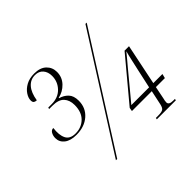

<svg xmlns="http://www.w3.org/2000/svg" viewBox="-160 -941 1162 1162"><g transform="rotate(-45 421.0 -360.5)"><path d="M171 -277Q121 -277 93.5 -298.5Q66 -320 66 -354Q66 -374 75 -390Q84 -406 101 -406Q94 -351 110 -319Q126 -287 173 -287Q224 -287 257.5 -320Q291 -353 291 -413Q291 -455 268 -480Q245 -505 192 -505H164L167 -515H196Q252 -515 285.5 -550Q319 -585 319 -634Q319 -668 300.5 -689.5Q282 -711 249 -711Q210 -711 184 -681.5Q158 -652 149 -595Q138 -595 130 -600Q122 -605 122 -621Q122 -642 137.5 -665.5Q153 -689 182 -705Q211 -721 252 -721Q303 -721 330 -695Q357 -669 357 -630Q357 -585 326.5 -553Q296 -521 253 -512V-509Q285 -500 306 -478Q327 -456 327 -414Q327 -353 283.5 -315Q240 -277 171 -277ZM231 0 684 -714H695L242 0ZM581 0 583 -10H603Q633 -10 644 -17.5Q655 -25 660 -48L680 -142H510L514 -165L737 -432H775L721 -170H799L792 -142H715L699 -62Q697 -54 695.5 -46.5Q694 -39 694 -32Q694 -10 730 -10H746L744 0ZM533 -170H685L711 -289Q718 -319 726.5 -358Q735 -397 742 -422Q730 -407 712.5 -386Q695 -365 678 -345Z"/></g></svg>

Font: Noto Serif Display Condensed ExtraLight
Style: Italic
Weight: 200
Width: 3
Italic angle: -12°
Designer: Monotype Design Team
Foundry: Monotype Imaging Inc.
Version: Version 2.009